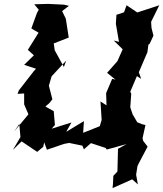

<svg xmlns="http://www.w3.org/2000/svg" viewBox="-20 -761 838 986"><path d="M179 -711 170 -695 141 -615 178 -593 123 -505 154 -477 104 -428 165 -408 154 -396 77 -297 70 -279 104 -281V-225L126 -174L53 -86L79 -124L85 -57L46 9L91 -35L171 19L202 -7L207 -30L221 8L309 -22L335 -27L403 -13L411 6L447 -26L523 -1L528 7L630 -21L586 3L583 120L562 142L560 185L558 205L659 160L688 186L679 136L686 92L691 81L738 -8L715 -38L712 -51L727 -119L710 -123L685 -133L661 -174L649 -210L654 -280L649 -290L683 -370L705 -356L693 -390L737 -493L742 -531L749 -537L768 -578L758 -618L756 -649L798 -734L685 -697L630 -734L617 -698L578 -685L575 -639L591 -546L564 -553L610 -508L583 -447L530 -387L573 -352L556 -356L525 -283L527 -220L496 -240L502 -145L485 -88L495 -114L407 -79L411 -139L320 -84L347 -132L245 -100L262 -119L256 -190L213 -214L233 -231L249 -251L231 -321L245 -369L320 -450L308 -417L261 -503L256 -538L333 -568L318 -665L299 -704L334 -731L309 -737L227 -741L156 -739Z"/></svg>

Font: Asimov Aggro
Style: It
Weight: 500
Designer: Google
Version: Version 2.000980; 2014